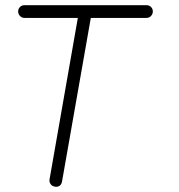

<svg xmlns="http://www.w3.org/2000/svg" viewBox="-20 -721 688 740"><path d="M191 -2Q181 -3 175 -11.5Q169 -20 171 -30L280 -652H74Q64 -652 57 -659.5Q50 -667 50 -677Q50 -687 57 -694Q64 -701 74 -701H545Q555 -701 562 -694Q569 -687 569 -677Q569 -667 562 -659.5Q555 -652 545 -652H330L219 -21Q215 -1 195 -1Q192 -1 191 -2Z"/></svg>

Font: Quicksand
Style: Italic
Weight: 400
Italic angle: -12°
Designer: Andrew Paglinawan
Foundry: Andrew Paglinawan
Version: 1.002